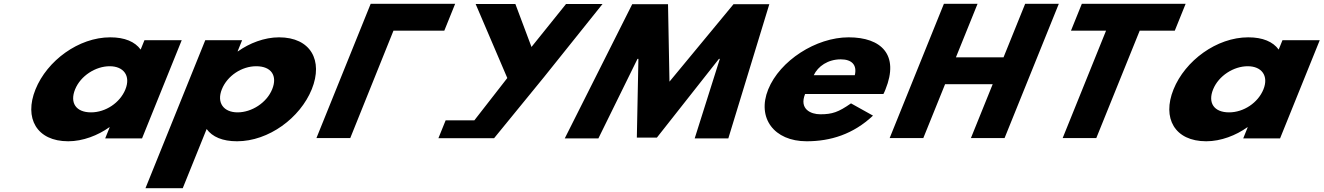

<svg xmlns="http://www.w3.org/2000/svg" viewBox="-20 -723 6914 1003"><path d="M165.4 -256C104.8 -106 171.4 15 336.4 15C413.4 15 492 -16 550.7 -58H552.9L529.5 0H722L929.3 -513H734.6L714.8 -464C685.1 -505 631.7 -528 555.8 -528C390.8 -528 226 -406 165.4 -256ZM372.2 -256C400.9 -327 479.4 -377 553.1 -377C625.7 -377 663.8 -327 635.1 -256C606.8 -186 531.6 -136 455.7 -136C376.5 -136 343.9 -186 372.2 -256Z M1608.8 -257C1669.4 -407 1602.8 -528 1437.8 -528C1360.8 -528 1282.3 -497 1223.5 -455H1221.3L1244.8 -513H1052.3L740 260H934.7L1059.5 -49C1089.1 -8 1142.5 15 1218.4 15C1383.4 15 1548.2 -107 1608.8 -257ZM1402 -257C1373.3 -186 1294.8 -136 1221.1 -136C1148.5 -136 1110.4 -186 1139.1 -257C1167.4 -327 1242.6 -377 1318.5 -377C1397.7 -377 1430.3 -327 1402 -257Z M2035.5 -562.9 1809.8 -1.9H1633.1L1916.4 -703.1H2357.7L2301.1 -562.9Z M2464.7 -702.1 2630.1 -315.4 2458 -94.4H2308L2270.2 -0.9H2385.2H2561L2822 -320.5L3127.6 -702.1H2936.9L2756.5 -477.7L2672.3 -702.1Z M3609 0.1H3784.7L3998.9 -701.1H3811.9L3477.3 -296.5L3469.7 -701.1H3282.7L2930.2 0.1H3105.9L3310.3 -415.5H3315L3306.8 -4.1H3411.5L3735.8 -415.5H3740.4Z M4595 -232C4598.5 -238 4603 -249 4605.8 -256C4678.5 -436 4584.8 -528 4413.2 -528C4242.7 -528 4053.7 -406 3993.1 -256C3932.9 -107 4023.3 15 4193.8 15C4319.2 15 4437.5 -22 4540.5 -119L4425.6 -183C4359.7 -137 4327.8 -126 4265.1 -126C4215.6 -126 4153.9 -153 4185.8 -232ZM4230.9 -330C4253.2 -377 4305.1 -413 4372.2 -413C4429.4 -413 4458.4 -384 4445.4 -330Z M4917.1 -283.2H5165.8L5052.1 -1.9H5227.9L5511.2 -703.1H5335.4L5222.4 -423.5H4973.7L5086.7 -703.1H4910.9L4627.6 -1.9H4803.4Z M5574.8 -562.9H5758L5531.4 -1.9H5707.1L5933.8 -562.9H6117.1L6173.7 -703.1H5631.4Z M6110.4 -256C6049.8 -106 6116.4 15 6281.4 15C6358.4 15 6437 -16 6495.7 -58H6497.9L6474.5 0H6667L6874.3 -513H6679.6L6659.8 -464C6630.1 -505 6576.7 -528 6500.8 -528C6335.8 -528 6171 -406 6110.4 -256ZM6317.2 -256C6345.9 -327 6424.4 -377 6498.1 -377C6570.7 -377 6608.8 -327 6580.1 -256C6551.8 -186 6476.6 -136 6400.7 -136C6321.5 -136 6288.9 -186 6317.2 -256Z"/></svg>

Font: Hussar
Style: BdWideOblFour
Weight: 700
Foundry: Cannot Into Space Fonts
Version: Version 2.00